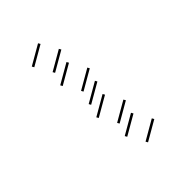

<svg xmlns="http://www.w3.org/2000/svg" viewBox="-95 -386 409 450"><g transform="rotate(-30 109.5 -161.0)"><path d="M35.7 -281.4 75.7 -321.4 71.4 -325.7 31.4 -285.7ZM71.4 -245.7 111.4 -285.7 107.1 -290 67.1 -250ZM71.4 -210 111.4 -250 107.1 -254.3 67.1 -214.3ZM107.1 -174.3 147.1 -214.3 142.9 -218.6 102.9 -178.6ZM107.1 -138.6 147.1 -178.6 142.9 -182.9 102.9 -142.9ZM107.1 -102.9 147.1 -142.9 142.9 -147.1 102.9 -107.1ZM142.9 -67.1 182.9 -107.1 178.6 -111.4 138.6 -71.4ZM142.9 -31.4 182.9 -71.4 178.6 -75.7 138.6 -35.7ZM178.6 4.3 218.6 -35.7 214.3 -40 174.3 0Z"/></g></svg>

Font: Gossip Low Needlepoint
Style: Regular
Weight: 100
Width: 3
Designer: Deborah Khodanovich
Version: Version 1.001;Glyphs 3.3.1 (3343)